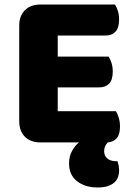

<svg xmlns="http://www.w3.org/2000/svg" viewBox="-20 -626 588 848"><path d="M158 3Q115 3 90 -22Q65 -47 65 -90V-513Q65 -556 90 -581Q115 -606 158 -606H488Q495 -595 500.5 -578Q506 -561 506 -540Q506 -503 490 -486Q474 -469 446 -469H235V-376H460Q467 -365 472.5 -348Q478 -331 478 -310Q478 -273 462 -256.5Q446 -240 418 -240H235V-135H492Q499 -124 504.5 -106Q510 -88 510 -67Q510 -32 495.5 -15.5Q481 1 456 3Q440 19 440 42Q440 62 454 74Q468 86 494 86H499Q502 95 504 105Q506 115 506 128Q506 142 501.5 155.5Q497 169 485.5 179.5Q474 190 456 196Q438 202 411 202Q356 202 320.5 174.5Q285 147 285 96Q285 64 298.5 40Q312 16 329 3H158Z"/></svg>

Font: Baloo Bhaina 2 ExtraBold
Style: Regular
Weight: 800
Designer: Yesha Goshar, Manish Minz, Shuchita Grover and Ek Type
Foundry: Ek Type
Version: Version 1.640;hotconv 1.0.111;makeotfexe 2.5.65597; ttfautoh